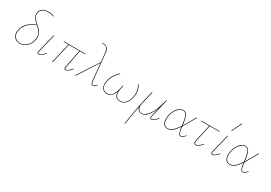

<svg xmlns="http://www.w3.org/2000/svg" viewBox="36 -1842 4610 3262"><g transform="rotate(30 2341.5 -211.0)"><path d="M193 -602Q190 -589 190 -575Q190 -535 213 -504.5Q236 -474 284 -430Q322 -396 345.5 -370.5Q369 -345 385 -310.5Q401 -276 401 -233Q401 -205 396 -184Q378 -103 321 -50Q264 3 187 3Q121 3 82.5 -37.5Q44 -78 44 -141Q44 -160 49 -187Q65 -266 128 -328.5Q191 -391 281 -419Q246 -451 226 -471.5Q206 -492 192.5 -518.5Q179 -545 179 -575Q179 -589 182 -604Q193 -654 233 -682.5Q273 -711 341 -711Q403 -711 459 -691L454 -681Q402 -701 340 -701Q275 -701 239 -674Q203 -647 193 -602ZM390 -233Q390 -287 364 -327Q338 -367 289 -412Q204 -386 140.5 -325Q77 -264 60 -186Q55 -161 55 -143Q55 -83 91 -45Q127 -7 188 -7Q260 -7 314.5 -58.5Q369 -110 385 -187Q390 -215 390 -233Z M529 -26Q529 -36 532 -49L619 -406H630L543 -47Q540 -37 540 -28Q540 -7 561 -7Q582 -7 606.5 -27Q631 -47 666 -86L674 -80Q638 -39 610.5 -18Q583 3 558 3Q529 3 529 -26Z M1072 -47Q1070 -33 1070 -29Q1070 -17 1074.5 -12Q1079 -7 1090 -7Q1111 -7 1135.5 -27Q1160 -47 1195 -86L1203 -80Q1167 -39 1139.5 -18Q1112 3 1087 3Q1058 3 1058 -27Q1058 -37 1061 -49L1129 -396H925L832 0H821L914 -396H820L822 -406H1245L1243 -396H1140Z M1689 -46Q1671 -21 1655.5 -9Q1640 3 1621 3Q1599 3 1588.5 -15Q1578 -33 1574 -74L1543 -400L1287 0H1274L1542 -415L1524 -582Q1517 -648 1494.5 -672.5Q1472 -697 1425 -700L1403 -701L1405 -711L1426 -710Q1477 -706 1503 -678.5Q1529 -651 1535 -583L1585 -75Q1589 -38 1597 -22.5Q1605 -7 1621 -7Q1650 -7 1681 -52Z M2331 -249Q2331 -215 2324 -181Q2308 -100 2265 -48.5Q2222 3 2157 3Q2102 3 2072.5 -27Q2043 -57 2043 -112Q2043 -125 2044 -132Q1999 3 1897 3Q1841 3 1809.5 -33Q1778 -69 1778 -131Q1778 -159 1786 -194Q1800 -255 1834.5 -310.5Q1869 -366 1918 -410L1929 -406Q1878 -361 1844 -305.5Q1810 -250 1796 -191Q1788 -156 1788 -130Q1788 -73 1817 -40Q1846 -7 1896 -7Q1967 -7 2001.5 -64Q2036 -121 2051 -198L2063 -256H2074L2061 -196Q2052 -156 2052 -123Q2052 -66 2078 -36.5Q2104 -7 2154 -7Q2220 -7 2259 -56.5Q2298 -106 2313 -182Q2320 -216 2320 -250Q2320 -333 2274 -405L2285 -407Q2331 -335 2331 -249Z M2884 -80Q2848 -39 2820.5 -18Q2793 3 2768 3Q2739 3 2739 -26Q2739 -36 2742 -49L2785 -230Q2741 -115 2686 -56Q2631 3 2573 3Q2544 3 2516.5 -17Q2489 -37 2484 -83L2479 -58Q2436 169 2422 289H2411Q2457 -52 2547 -406H2558L2498 -149Q2493 -126 2493 -108Q2493 -64 2515 -35.5Q2537 -7 2572 -7Q2642 -7 2708.5 -101Q2775 -195 2820 -379L2827 -406H2838L2753 -47Q2750 -35 2750 -26Q2750 -7 2768 -7Q2791 -7 2816 -26.5Q2841 -46 2876 -86Z M3429 -55Q3400 -24 3382.5 -10.5Q3365 3 3345 3Q3313 3 3298.5 -35.5Q3284 -74 3275 -145Q3224 -69 3179.5 -33Q3135 3 3086 3Q3034 3 3006 -34.5Q2978 -72 2978 -136Q2978 -166 2984 -199Q2995 -258 3022.5 -306Q3050 -354 3087 -381.5Q3124 -409 3164 -409Q3219 -409 3243.5 -356Q3268 -303 3280 -200L3283 -175Q3337 -260 3417 -410L3428 -406Q3330 -229 3285 -159Q3293 -85 3305.5 -46Q3318 -7 3345 -7Q3361 -7 3375 -17.5Q3389 -28 3402 -41.5Q3415 -55 3421 -61ZM3273 -161Q3271 -187 3269 -200Q3257 -298 3235.5 -348.5Q3214 -399 3163 -399Q3128 -399 3093.5 -373Q3059 -347 3032.5 -301.5Q3006 -256 2995 -198Q2989 -167 2989 -137Q2989 -78 3013.5 -42.5Q3038 -7 3086 -7Q3131 -7 3175.5 -44Q3220 -81 3273 -161Z M3620 -95Q3612 -58 3612 -42Q3612 -22 3619.5 -14.5Q3627 -7 3641 -7Q3666 -7 3691.5 -26.5Q3717 -46 3753 -86L3761 -80Q3725 -39 3696.5 -18Q3668 3 3641 3Q3621 3 3611 -7.5Q3601 -18 3601 -41Q3601 -59 3609 -96L3677 -396H3515L3517 -406H3877L3875 -396H3688Z M4042 -513 4137 -711 4147 -707 4051 -509ZM3938 -26Q3938 -36 3941 -49L4028 -406H4039L3952 -47Q3949 -37 3949 -28Q3949 -7 3970 -7Q3991 -7 4015.5 -27Q4040 -47 4075 -86L4083 -80Q4047 -39 4019.5 -18Q3992 3 3967 3Q3938 3 3938 -26Z M4648 -55Q4619 -24 4601.5 -10.5Q4584 3 4564 3Q4532 3 4517.5 -35.5Q4503 -74 4494 -145Q4443 -69 4398.5 -33Q4354 3 4305 3Q4253 3 4225 -34.5Q4197 -72 4197 -136Q4197 -166 4203 -199Q4214 -258 4241.5 -306Q4269 -354 4306 -381.5Q4343 -409 4383 -409Q4438 -409 4462.5 -356Q4487 -303 4499 -200L4502 -175Q4556 -260 4636 -410L4647 -406Q4549 -229 4504 -159Q4512 -85 4524.5 -46Q4537 -7 4564 -7Q4580 -7 4594 -17.5Q4608 -28 4621 -41.5Q4634 -55 4640 -61ZM4492 -161Q4490 -187 4488 -200Q4476 -298 4454.5 -348.5Q4433 -399 4382 -399Q4347 -399 4312.5 -373Q4278 -347 4251.5 -301.5Q4225 -256 4214 -198Q4208 -167 4208 -137Q4208 -78 4232.5 -42.5Q4257 -7 4305 -7Q4350 -7 4394.5 -44Q4439 -81 4492 -161Z"/></g></svg>

Font: Ysabeau Infant Hairline
Style: Italic
Weight: 100
Italic angle: -12°
Designer: Christian Thalmann (Catharsis Fonts)
Version: Version 0.003